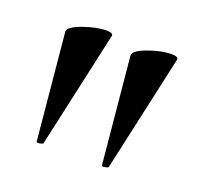

<svg xmlns="http://www.w3.org/2000/svg" viewBox="-64 -708 423 412"><g transform="rotate(20 147.5 -501.5)"><path d="M116 -640Q131 -640 130 -633L71 -366Q69 -364 62.5 -363Q56 -362 56 -365L33 -607Q32 -618 62.5 -629Q93 -640 116 -640ZM264 -640Q280 -640 279 -633L220 -366Q218 -364 211.5 -363Q205 -362 205 -365L182 -607Q181 -618 211 -629Q241 -640 264 -640Z"/></g></svg>

Font: Cormorant Infant SemiBold
Style: Regular
Weight: 600
Designer: Christian Thalmann (Catharsis Fonts)
Foundry: Catharsis Fonts
Version: Version 4.000